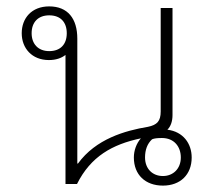

<svg xmlns="http://www.w3.org/2000/svg" viewBox="-20 -576 666 601"><path d="M490 5C544 5 580 -29 580 -83C580 -127 553 -164 504 -170C515 -181 520 -197 520 -216V-551H483V-227C483 -197 472 -185 443 -179C371 -167 280 -141 224 -64H222V-455C222 -518 192 -556 134 -556C79 -556 48 -519 48 -472C48 -425 80 -388 133 -388C155 -388 172 -394 185 -404V0H221C264 -86 331 -124 421 -143C407 -127 399 -105 399 -83C399 -29 435 5 490 5ZM134 -416C99 -416 79 -439 79 -472C79 -506 99 -528 134 -528C170 -528 189 -506 189 -472C189 -438 170 -416 134 -416ZM490 -25C457 -25 434 -48 434 -83C434 -107 441 -126 456 -140C463 -143 473 -144 487 -144C525 -144 546 -117 546 -83C546 -48 522 -25 490 -25Z"/></svg>

Font: Noto Sans Thai Looped ExtraLight
Style: Regular
Weight: 200
Designer: Sasikarn Vongin, Ben Mitchell
Foundry: The Fontpad Ltd
Version: Version 1.001